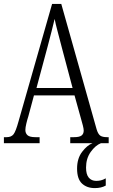

<svg xmlns="http://www.w3.org/2000/svg" viewBox="-20 -734 577 984"><path d="M0 0V-31H14Q38 -31 49.5 -46Q61 -61 75 -112L247 -714H294L475 -72Q482 -48 493 -39.5Q504 -31 529 -31H537V0H340V-31H359Q387 -31 398 -39.5Q409 -48 409 -65Q409 -74 404.5 -91.5Q400 -109 395 -126L362 -245H154L125 -137Q120 -122 115 -101Q110 -80 110 -68Q110 -51 121 -41Q132 -31 162 -31H183V0ZM167 -283H352L298 -486Q285 -537 275 -574Q265 -611 260 -637Q254 -610 244.5 -574Q235 -538 225 -499ZM466 230Q425 230 400 206.5Q375 183 375 130Q375 78 401 44Q427 10 454 0H497Q469 11 445 44.5Q421 78 421 125Q421 160 435 176.5Q449 193 473 193Q485 193 496.5 190.5Q508 188 522 180V217Q499 230 466 230Z"/></svg>

Font: Noto Serif Sinhala ExtraCondensed Light
Style: Regular
Weight: 300
Width: 2
Designer: Jelle Bosma - Monotype Design Team
Foundry: Monotype Imaging Inc.
Version: Version 2.007; ttfautohint (v1.8.4.7-5d5b)